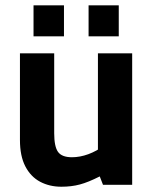

<svg xmlns="http://www.w3.org/2000/svg" viewBox="-20 -690 575 717"><path d="M209.1 7.3Q164.9 7.3 129.8 -11.3Q94.7 -30 74.6 -68.7Q54.5 -107.5 54.5 -167V-490.8H182.4V-192.4Q182.4 -143.1 196.5 -123Q210.7 -102.8 248.7 -102.8Q278.7 -102.8 309.9 -114.2Q341.1 -125.7 368.7 -146.6L345.7 -68.1V-490.8H473.6V0H364.6L352.5 -31.2Q309.6 -9.4 278.2 -1.1Q246.9 7.3 209.1 7.3ZM105.2 -554.2V-670H218.9V-554.2ZM310.8 -554.2V-670H423.5V-554.2Z"/></svg>

Font: Anaheim
Style: Regular
Weight: 400
Designer: Vernon Adams
Foundry: Vernon Adams
Version: Version 2.001